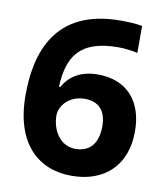

<svg xmlns="http://www.w3.org/2000/svg" viewBox="-81 -862 733 848"><g transform="rotate(10 286.0 -438.5)"><path d="M35 -398C35 -178 150 -82 296 -82C445 -82 539 -172 539 -323C539 -464 460 -543 335 -543C255 -543 207 -508 180 -460H174C180 -591 225 -677 403 -677C432 -677 463 -673 489 -667V-788C464 -793 421 -795 393 -795C96 -795 35 -586 35 -398ZM293 -202C222 -202 185 -270 185 -333C185 -379 229 -427 296 -427C361 -427 393 -388 393 -321C393 -238 352 -202 293 -202Z"/></g></svg>

Font: Noto Sans Kannada UI
Style: Bold
Weight: 700
Designer: Jelle Bosma - Monotype Design Team
Foundry: Monotype Imaging Inc.
Version: Version 2.005